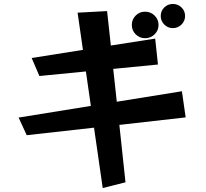

<svg xmlns="http://www.w3.org/2000/svg" viewBox="-20 -876 1040 970"><path d="M915 -795Q915 -770 897 -752Q879 -734 853 -734Q828 -734 810 -752Q792 -770 792 -795Q792 -821 810 -838.5Q828 -856 853 -856Q879 -856 897 -838.5Q915 -821 915 -795ZM499 74 455 -231 115 -193 74 -282 439 -341 414 -515 179 -492 140 -583 399 -624 372 -812 521 -820 540 -646 764 -681 778 -550 552 -528 570 -362 899 -415 918 -283 583 -245 614 45ZM781 -750Q781 -722 761 -702.5Q741 -683 713 -683Q685 -683 665.5 -702.5Q646 -722 646 -750Q646 -778 665.5 -797.5Q685 -817 713 -817Q741 -817 761 -797.5Q781 -778 781 -750Z"/></svg>

Font: RocknRoll One
Style: Regular
Weight: 400
Designer: Fontworks Inc.
Foundry: Fontworks Inc.
Version: Version 1.100